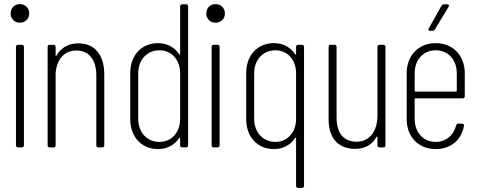

<svg xmlns="http://www.w3.org/2000/svg" viewBox="-20 -721 2333 939"><path d="M77 -610C103 -610 123 -629 123 -655C123 -682 103 -701 77 -701C51 -701 32 -682 32 -655C32 -629 51 -610 77 -610ZM68 0H87C93 0 97 -4 97 -10V-492C97 -498 93 -502 87 -502H68C62 -502 58 -498 58 -492V-10C58 -4 62 0 68 0Z M363 -509C317 -509 279 -489 257 -450C255 -446 252 -447 252 -451V-492C252 -498 248 -502 242 -502H223C217 -502 213 -498 213 -492V-10C213 -4 217 0 223 0H242C248 0 252 -4 252 -10V-366C259 -434 297 -474 353 -474C415 -474 451 -429 451 -352V-10C451 -4 455 0 461 0H480C486 0 490 -4 490 -10V-356C490 -452 444 -509 363 -509Z M861 -690V-458C861 -454 858 -453 856 -456C833 -491 796 -510 753 -510C671 -510 617 -450 617 -363V-138C617 -53 671 8 753 8C796 8 833 -11 856 -46C858 -49 861 -48 861 -44V-10C861 -4 865 0 871 0H890C896 0 900 -4 900 -10V-690C900 -696 896 -700 890 -700H871C865 -700 861 -696 861 -690ZM760 -27C699 -27 656 -73 656 -140V-362C656 -429 699 -475 760 -475C819 -475 861 -429 861 -362V-140C861 -73 819 -27 760 -27Z M1034 -610C1060 -610 1080 -629 1080 -655C1080 -682 1060 -701 1034 -701C1008 -701 989 -682 989 -655C989 -629 1008 -610 1034 -610ZM1025 0H1044C1050 0 1054 -4 1054 -10V-492C1054 -498 1050 -502 1044 -502H1025C1019 -502 1015 -498 1015 -492V-10C1015 -4 1019 0 1025 0Z M1428 -492V-458C1428 -454 1425 -453 1423 -456C1400 -491 1363 -510 1320 -510C1238 -510 1184 -449 1184 -364V-139C1184 -52 1238 8 1320 8C1363 8 1400 -11 1423 -46C1425 -49 1428 -48 1428 -44V188C1428 194 1432 198 1438 198H1457C1463 198 1467 194 1467 188V-492C1467 -498 1463 -502 1457 -502H1438C1432 -502 1428 -498 1428 -492ZM1327 -27C1266 -27 1223 -74 1223 -140V-362C1223 -429 1266 -475 1327 -475C1386 -475 1428 -429 1428 -362V-140C1428 -74 1386 -27 1327 -27Z M1826 -492V-157C1826 -77 1786 -28 1724 -28C1662 -28 1626 -68 1626 -147V-492C1626 -498 1622 -502 1616 -502H1597C1591 -502 1587 -498 1587 -492V-139C1587 -40 1639 7 1717 7C1763 7 1800 -12 1821 -51C1823 -55 1826 -54 1826 -50V-10C1826 -4 1830 0 1836 0H1855C1861 0 1865 -4 1865 -10V-492C1865 -498 1861 -502 1855 -502H1836C1830 -502 1826 -498 1826 -492Z M2167 -700H2151C2146 -700 2142 -697 2139 -693L2077 -582C2073 -575 2076 -570 2084 -570H2095C2100 -570 2104 -573 2107 -577L2174 -688C2178 -695 2175 -700 2167 -700ZM2253 -250V-363C2253 -449 2196 -510 2111 -510C2026 -510 1969 -449 1969 -363V-138C1969 -52 2026 8 2111 8C2185 8 2237 -37 2249 -105C2251 -112 2246 -116 2240 -116L2222 -117C2216 -117 2213 -114 2211 -108C2199 -60 2162 -27 2111 -27C2050 -27 2008 -73 2008 -140V-236C2008 -238 2010 -240 2012 -240H2243C2249 -240 2253 -244 2253 -250ZM2111 -475C2172 -475 2214 -429 2214 -362V-277C2214 -275 2212 -273 2210 -273H2012C2010 -273 2008 -275 2008 -277V-362C2008 -429 2050 -475 2111 -475Z"/></svg>

Font: Barlow Condensed ExtraLight
Style: Regular
Weight: 275
Width: 3
Designer: Jeremy Tribby
Foundry: Tribby Type
Version: Version 1.422;hotconv 1.0.109;makeotfexe 2.5.65596